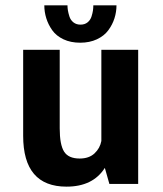

<svg xmlns="http://www.w3.org/2000/svg" viewBox="-20 -687 610 717"><path d="M415 -667Q415 -642.5 407.5 -618.8Q400 -595 384.5 -574Q369 -553 341.8 -540.2Q314.5 -527.5 279.5 -527.5Q244 -527.5 217 -540.2Q190 -553 175 -574.2Q160 -595.5 152.8 -619Q145.5 -642.5 145.5 -667H232Q232 -658 233.5 -648.5Q235 -639 239.2 -625.5Q243.5 -612 254.2 -603.5Q265 -595 280.5 -595Q296.5 -595 307 -603.5Q317.5 -612 321.8 -625.5Q326 -639 327.2 -648.2Q328.5 -657.5 328.5 -667ZM228.5 10Q66.5 10 66.5 -180V-501H203V-207.5Q203 -147 219.2 -121Q235.5 -95 277.5 -95Q312.5 -95 333 -114.2Q353.5 -133.5 358.5 -160.5V-501H496V0H388.5L371.5 -60Q327 10 228.5 10Z"/></svg>

Font: League Mono Narrow SemiBold
Style: Regular
Weight: 600
Width: 3
Designer: Tyler Finck
Foundry: The League of Moveable Type / Tyler Finck
Version: Version 2.210